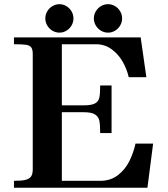

<svg xmlns="http://www.w3.org/2000/svg" viewBox="-20 -874 781 894"><path d="M255.5 -383.5H370Q406.5 -383.5 422.5 -392.5Q438.5 -401.5 442.5 -419.5Q446.5 -437.5 446.5 -476H499.5V-254.5H446.5Q446.5 -293.5 442.5 -312.2Q438.5 -331 422.2 -341.2Q406 -351.5 370 -351.5H255.5ZM611 -205.5H693L666.5 0H45V-32Q80 -32 98.5 -36.5Q117 -41 124.8 -52.5Q132.5 -64 132.5 -85.5V-622.5Q132.5 -644 125.2 -653.5Q118 -663 101 -665.5Q84 -668 45 -668V-700H635L661.5 -514.5H579.5Q570.5 -553 550.5 -587.8Q530.5 -622.5 499 -645.2Q467.5 -668 426.5 -668H268V-32H446Q494.5 -32 528.5 -58Q562.5 -84 582 -123Q601.5 -162 611 -205.5ZM417 -788.2Q417 -806 426.1 -821.3Q435.2 -836.5 450.2 -845.5Q465.3 -854.5 483.5 -854.5Q500.5 -854.5 515.6 -845.5Q530.7 -836.5 539.6 -821.3Q548.5 -806 548.5 -788.1Q548.5 -770.3 539.5 -755.1Q530.5 -740 515.5 -731Q500.5 -722 483.5 -722Q465.3 -722 450.2 -731Q435.2 -740 426.1 -755.2Q417 -770.5 417 -788.2ZM191 -788.2Q191 -806 200 -821.3Q209 -836.5 224.2 -845.5Q239.5 -854.5 257.1 -854.5Q274 -854.5 289 -845.5Q303.9 -836.5 313 -821.3Q322 -806 322 -788.1Q322 -770.3 313 -755.1Q304 -740 289.1 -731Q274.2 -722 257 -722Q239.5 -722 224.2 -731Q209 -740 200 -755.2Q191 -770.5 191 -788.2Z"/></svg>

Font: Didactic
Style: Regular
Weight: 400
Designer: Tyler Finck
Foundry: Etcetera Type Co
Version: Version 3.007;FEAKit 1.0